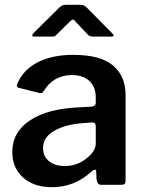

<svg xmlns="http://www.w3.org/2000/svg" viewBox="-20 -768 598 798"><path d="M196 10Q120 10 75.5 -30.5Q31 -71 31 -136Q31 -219 105 -268Q179 -317 312 -322L362 -325Q378 -327 378 -340V-363Q378 -407 351.5 -431.5Q325 -456 279 -456Q203 -456 162 -390Q159 -386 156.5 -383.5Q154 -381 150 -381Q145 -381 142 -382L58 -403Q50 -405 50 -412Q50 -417 54 -425Q80 -481 139.5 -510.5Q199 -540 285 -540Q397 -540 449.5 -496Q502 -452 502 -372V-20Q502 -9 498.5 -4.5Q495 0 485 0H400Q391 0 387 -6Q383 -12 381 -24L380 -54Q379 -63 373 -63Q370 -63 360 -55Q290 10 196 10ZM363 -259 322 -256Q252 -251 205.5 -224.5Q159 -198 159 -152Q159 -118 183.5 -98Q208 -78 249 -78Q301 -78 340 -110Q378 -140 378 -171V-242Q378 -251 374.5 -255Q371 -259 363 -259ZM296 -676Q287 -687 283 -687Q279 -687 268 -676L215 -624Q210 -618 206.5 -617Q203 -616 194 -616H122Q114 -616 114 -621Q114 -625 120 -631L226 -736Q232 -742 238.5 -745Q245 -748 256 -748H317Q329 -748 340 -737L445 -631Q452 -624 452 -620Q452 -616 443 -616H366Q352 -616 345 -624Z"/></svg>

Font: n
Style: Regular
Weight: 600
Designer: Pablo Impallari, Rodrigo Fuenzalida
Foundry: Impallari Type
Version: Version 1.002; ttfautohint (v1.5)